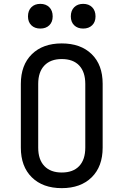

<svg xmlns="http://www.w3.org/2000/svg" viewBox="-20 -965 640 995"><path d="M300 10Q202 10 145 -46Q88 -102 88 -200V-530Q88 -628 145 -684Q202 -740 300 -740Q398 -740 455 -684.5Q512 -629 512 -531V-200Q512 -102 455 -46Q398 10 300 10ZM300 -71Q359 -71 390.5 -104.5Q422 -138 422 -200V-530Q422 -592 390.5 -625.5Q359 -659 300 -659Q242 -659 210 -625.5Q178 -592 178 -530V-200Q178 -138 210 -104.5Q242 -71 300 -71ZM411 -817Q382 -817 364.5 -834Q347 -851 347 -880Q347 -910 364.5 -927.5Q382 -945 411 -945Q440 -945 457.5 -927.5Q475 -910 475 -880Q475 -851 457.5 -834Q440 -817 411 -817ZM189 -817Q160 -817 142.5 -834Q125 -851 125 -880Q125 -910 142.5 -927.5Q160 -945 189 -945Q218 -945 235.5 -927.5Q253 -910 253 -880Q253 -851 235.5 -834Q218 -817 189 -817Z"/></svg>

Font: JetBrainsMono NF
Style: Regular
Weight: 400
Designer: Philipp Nurullin, Konstantin Bulenkov
Foundry: JetBrains
Version: Version 2.251; ttfautohint (v1.8.3);Nerd Fonts 2.2.2